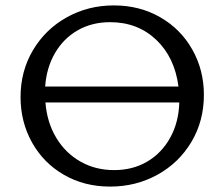

<svg xmlns="http://www.w3.org/2000/svg" viewBox="-20 -684 829 710"><path d="M734 -333Q734 -237 688 -159.5Q642 -82 562.5 -38Q483 6 387 6Q292 6 216.5 -37.5Q141 -81 98.5 -157Q56 -233 56 -325Q56 -421 102 -498.5Q148 -576 227 -620Q306 -664 401 -664Q496 -664 572 -620.5Q648 -577 691 -501Q734 -425 734 -333ZM147 -364H640Q626 -472 557.5 -537Q489 -602 387 -602Q320 -602 267.5 -572Q215 -542 183.5 -488Q152 -434 147 -364ZM643 -305H148Q154 -231 188 -174.5Q222 -118 277.5 -86.5Q333 -55 402 -55Q471 -55 524.5 -86.5Q578 -118 609.5 -175Q641 -232 643 -305Z"/></svg>

Font: Ysabeau Medium
Style: Regular
Weight: 500
Designer: Christian Thalmann (Catharsis Fonts)
Version: Version 0.003